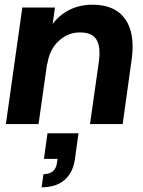

<svg xmlns="http://www.w3.org/2000/svg" viewBox="-20 -528 609 817"><path d="M5 0 75 -496H214L204 -426Q232 -464 275.5 -486Q319 -508 374 -508Q470 -508 513 -446.5Q556 -385 540 -273L502 0H363L401 -268Q409 -329 390.5 -359.5Q372 -390 320 -390Q268 -390 228.5 -352.5Q189 -315 181 -252V-261L144 0ZM157 269 165 213Q215 213 222 167L225 148H167L182 39H314L299 148Q292 204 256 236.5Q220 269 157 269Z"/></svg>

Font: Host Grotesk Black
Style: Italic
Weight: 900
Italic angle: -8°
Designer: Doğukan Karapınar based on Poppins by Indian Type Foundry, Jonny Pinhorn
Foundry: Element Type
Version: Version 1.000; ttfautohint (v1.8.4.7-5d5b);gftools[0.9.33]